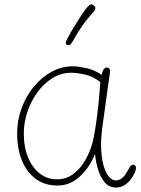

<svg xmlns="http://www.w3.org/2000/svg" viewBox="-20 -834 636 863"><path d="M57 -234Q57 -293 77 -347.5Q97 -402 132 -444.5Q167 -487 212 -511.5Q257 -536 307 -536Q329 -536 365.5 -528.5Q402 -521 437 -498Q442 -520 449 -525.5Q456 -531 460 -531Q465 -531 470.5 -526Q476 -521 474 -506Q469 -473 462 -422.5Q455 -372 449 -327Q447 -313 443 -284.5Q439 -256 436.5 -228Q434 -200 434 -185Q435 -127 445 -91.5Q455 -56 470 -39.5Q485 -23 499 -23Q515 -23 528 -33Q541 -43 554 -67Q560 -78 566 -87Q572 -96 581 -93Q588 -91 590 -86Q592 -81 591 -74.5Q590 -68 586 -59Q580 -44 568 -28Q556 -12 539 -1.5Q522 9 500 9Q472 9 452.5 -12.5Q433 -34 422 -68.5Q411 -103 407 -142Q382 -80 338 -40Q294 0 239 0Q181 0 140.5 -30Q100 -60 78.5 -113Q57 -166 57 -234ZM87 -235Q87 -172 106.5 -125.5Q126 -79 159.5 -53.5Q193 -28 235 -28Q276 -28 306 -49.5Q336 -71 356 -102.5Q376 -134 387 -165Q397 -192 404 -231Q411 -270 416.5 -313.5Q422 -357 425.5 -397Q429 -437 431 -465Q398 -491 361.5 -499Q325 -507 301 -507Q254 -507 215 -482.5Q176 -458 147 -417.5Q118 -377 102.5 -329Q87 -281 87 -235ZM306 -647Q299 -635 293 -632Q287 -629 280 -633Q274 -637 276 -644Q278 -651 282 -659Q294 -683 311 -710.5Q328 -738 343.5 -762Q359 -786 369 -798Q380 -811 387 -813.5Q394 -816 401 -810Q409 -804 408.5 -796.5Q408 -789 399 -779Q369 -746 349 -717Q329 -688 306 -647Z"/></svg>

Font: Playpen Sans Thin
Style: Regular
Weight: 250
Designer: Laura Meseguer, Veronika Burian, José Scaglione
Foundry: TypeTogether
Version: Version 1.001